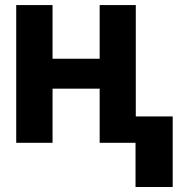

<svg xmlns="http://www.w3.org/2000/svg" viewBox="-20 -566 716 761"><path d="M423.2 -333.2V-214.6H138.9V-333.2ZM188.3 -545.9V0H44.3V-545.9ZM518.2 -545.9V0H375V-545.9ZM664.5 -104.5V175.2H517.2V-104.5Z"/></svg>

Font: Inter Tight
Style: Regular
Weight: 400
Designer: Rasmus Andersson
Foundry: rsms
Version: Version 3.002